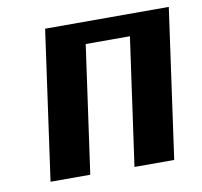

<svg xmlns="http://www.w3.org/2000/svg" viewBox="-62 -566 667 633"><g transform="rotate(-10 271.0 -250.0)"><path d="M472 0H339L399 -427H251L191 0H58L128 -500H542Z"/></g></svg>

Font: Arsenal SC
Style: Bold Italic
Weight: 700
Italic angle: -9.10001°
Designer: Andrij Shevchenko
Foundry: Stairsfor
Version: Version 2.001; ttfautohint (v1.8.4.7-5d5b)